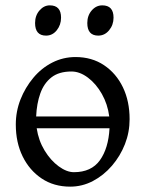

<svg xmlns="http://www.w3.org/2000/svg" viewBox="-20 -682 543 717"><path d="M242 15Q181 15 135.5 -15.5Q90 -46 64.5 -98Q39 -150 39 -217Q39 -266 56.5 -310.5Q74 -355 104.5 -391.5Q135 -428 175.5 -448.5Q216 -469 262 -469Q323 -469 368.5 -438.5Q414 -408 439 -356Q464 -304 464 -237Q464 -188 446.5 -143.5Q429 -99 398 -63Q367 -27 327 -6Q287 15 242 15ZM388 -247Q382 -293 360.5 -331Q339 -369 308.5 -392Q278 -415 247 -415Q200 -415 172 -393Q144 -371 130.5 -333Q117 -295 115 -247ZM117 -203Q124 -157 146.5 -120Q169 -83 199 -61Q229 -39 256 -39Q321 -39 353 -83.5Q385 -128 389 -203ZM152 -549Q111 -549 111 -596Q111 -624 127.5 -643Q144 -662 166 -662Q208 -662 208 -616Q208 -589 192 -569Q176 -549 152 -549ZM347 -549Q306 -549 306 -596Q306 -624 322.5 -643Q339 -662 362 -662Q404 -662 404 -616Q404 -589 387.5 -569Q371 -549 347 -549Z"/></svg>

Font: ChillKai
Style: Regular
Weight: 400
Designer: ChillType
Foundry: 寒蝉字型
Version: Version 2.000